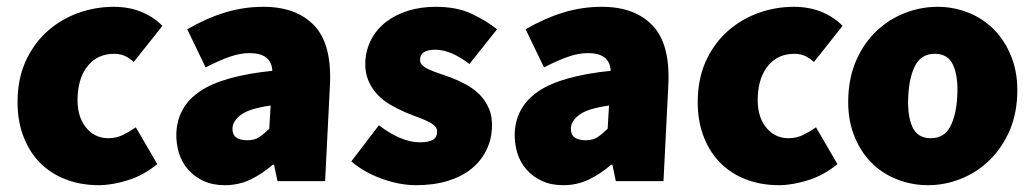

<svg xmlns="http://www.w3.org/2000/svg" viewBox="-20 -532 3040 564"><path d="M32 -250Q35 -312 59.5 -361Q84 -410 123 -443.5Q162 -477 211.5 -494.5Q261 -512 314 -512Q359 -512 395.5 -497Q432 -482 457 -456L373 -350Q357 -364 343.5 -369Q330 -374 316 -374Q268 -374 239.5 -340.5Q211 -307 208 -250Q205 -193 231 -159.5Q257 -126 298 -126Q322 -126 342 -136Q362 -146 379 -158L442 -50Q402 -17 355.5 -2.5Q309 12 270 12Q217 12 172 -5.5Q127 -23 95 -56.5Q63 -90 46 -139Q29 -188 32 -250Z M498 -142Q502 -220 568.5 -264.5Q635 -309 780 -324Q777 -376 713 -376Q686 -376 655.5 -365.5Q625 -355 584 -334L530 -446Q585 -478 640 -495Q695 -512 754 -512Q851 -512 903.5 -456.5Q956 -401 949 -278L935 0H795L785 -48H781Q750 -21 715.5 -4.5Q681 12 640 12Q605 12 578 -0.5Q551 -13 532.5 -34Q514 -55 505.5 -83Q497 -111 498 -142ZM663 -156Q661 -120 707 -120Q728 -120 742 -129.5Q756 -139 771 -154L775 -222Q712 -213 688 -195Q664 -177 663 -156Z M1093 -164Q1159 -114 1213 -114Q1240 -114 1252 -121.5Q1264 -129 1264 -144Q1265 -154 1257.5 -161.5Q1250 -169 1236.5 -175.5Q1223 -182 1206.5 -188Q1190 -194 1171 -202Q1150 -211 1128 -223.5Q1106 -236 1089 -254Q1072 -272 1062 -295.5Q1052 -319 1053 -350Q1055 -387 1071 -417Q1087 -447 1114.5 -468Q1142 -489 1179 -500.5Q1216 -512 1260 -512Q1322 -512 1365.5 -491.5Q1409 -471 1440 -446L1359 -344Q1333 -364 1307.5 -375Q1282 -386 1259 -386Q1215 -386 1214 -358Q1213 -348 1220 -341Q1227 -334 1240 -328Q1253 -322 1269.5 -316.5Q1286 -311 1305 -304Q1326 -296 1348.5 -284Q1371 -272 1388.5 -254.5Q1406 -237 1416.5 -212.5Q1427 -188 1425 -154Q1423 -119 1407.5 -88.5Q1392 -58 1364 -35.5Q1336 -13 1295 -0.5Q1254 12 1202 12Q1154 12 1101.5 -7Q1049 -26 1012 -58Z M1492 -142Q1496 -220 1562.5 -264.5Q1629 -309 1774 -324Q1771 -376 1707 -376Q1680 -376 1649.5 -365.5Q1619 -355 1578 -334L1524 -446Q1579 -478 1634 -495Q1689 -512 1748 -512Q1845 -512 1897.5 -456.5Q1950 -401 1943 -278L1929 0H1789L1779 -48H1775Q1744 -21 1709.5 -4.5Q1675 12 1634 12Q1599 12 1572 -0.5Q1545 -13 1526.5 -34Q1508 -55 1499.5 -83Q1491 -111 1492 -142ZM1657 -156Q1655 -120 1701 -120Q1722 -120 1736 -129.5Q1750 -139 1765 -154L1769 -222Q1706 -213 1682 -195Q1658 -177 1657 -156Z M2030 -250Q2033 -312 2057.5 -361Q2082 -410 2121 -443.5Q2160 -477 2209.5 -494.5Q2259 -512 2312 -512Q2357 -512 2393.5 -497Q2430 -482 2455 -456L2371 -350Q2355 -364 2341.5 -369Q2328 -374 2314 -374Q2266 -374 2237.5 -340.5Q2209 -307 2206 -250Q2203 -193 2229 -159.5Q2255 -126 2296 -126Q2320 -126 2340 -136Q2360 -146 2377 -158L2440 -50Q2400 -17 2353.5 -2.5Q2307 12 2268 12Q2215 12 2170 -5.5Q2125 -23 2093 -56.5Q2061 -90 2044 -139Q2027 -188 2030 -250Z M2472 -250Q2475 -312 2498 -361Q2521 -410 2557.5 -443.5Q2594 -477 2640 -494.5Q2686 -512 2734 -512Q2782 -512 2825.5 -494.5Q2869 -477 2901.5 -443.5Q2934 -410 2952.5 -361Q2971 -312 2968 -250Q2965 -188 2941.5 -139Q2918 -90 2881.5 -56.5Q2845 -23 2799.5 -5.5Q2754 12 2706 12Q2658 12 2614 -5.5Q2570 -23 2537.5 -56.5Q2505 -90 2487 -139Q2469 -188 2472 -250ZM2648 -250Q2645 -193 2660 -159.5Q2675 -126 2714 -126Q2753 -126 2771 -159.5Q2789 -193 2792 -250Q2795 -307 2780 -340.5Q2765 -374 2726 -374Q2687 -374 2669 -340.5Q2651 -307 2648 -250Z"/></svg>

Font: Kilde Sans Black
Style: Regular
Weight: 900
Italic angle: -3°
Designer: Paul D. Hunt
Foundry: Adobe Systems Incorporated
Version: Version 1.050;PS Version 1.000;hotconv 1.0.70;makeotf.lib2.5